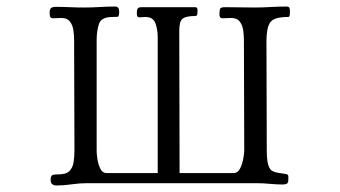

<svg xmlns="http://www.w3.org/2000/svg" viewBox="-20 -561 1040 588"><path d="M868 -525Q868 -523 867.5 -516Q867 -509 862 -509Q819 -509 807.5 -492.5Q796 -476 796 -435Q796 -351 796.5 -266.5Q797 -182 797 -98Q797 -91 797.5 -83Q798 -75 799 -67Q803 -44 813 -38Q823 -32 844 -30Q849 -29 856 -28Q863 -27 863 -21V-10Q863 -1 858.5 1.5Q854 4 846 4Q826 4 806 2Q786 0 766 0H246Q223 0 199.5 3.5Q176 7 153 7Q135 7 135 -10Q135 -24 142 -25.5Q149 -27 159 -27Q183 -27 193 -37.5Q203 -48 205.5 -65Q208 -82 208 -100Q208 -184 207.5 -268.5Q207 -353 207 -437Q207 -451 205 -467Q203 -483 194.5 -494.5Q186 -506 168 -506Q161 -506 155 -505.5Q149 -505 142 -505Q135 -505 133.5 -510.5Q132 -516 132 -521Q132 -532 136 -536Q140 -540 151 -540Q173 -540 194.5 -539Q216 -538 238 -538Q262 -538 285.5 -539.5Q309 -541 333 -541Q345 -541 345 -525Q345 -510 340 -509.5Q335 -509 324 -509Q290 -509 283 -487.5Q276 -466 276 -439V-98Q276 -89 278.5 -73Q281 -57 287.5 -44Q294 -31 306 -31H463V-449Q463 -468 456.5 -488.5Q450 -509 425 -509Q421 -509 416.5 -508.5Q412 -508 407 -508Q401 -508 400 -512.5Q399 -517 399 -521Q399 -530 401.5 -534.5Q404 -539 414 -539H578Q585 -539 585 -530Q585 -526 584.5 -519Q584 -512 578 -512Q550 -512 539.5 -504Q529 -496 529 -467Q529 -358 529.5 -249.5Q530 -141 530 -31H696Q708 -31 715 -44.5Q722 -58 725 -75Q728 -92 728 -100Q728 -184 727.5 -268.5Q727 -353 727 -437Q727 -451 725 -467Q723 -483 714.5 -494.5Q706 -506 688 -506Q681 -506 674.5 -505.5Q668 -505 661 -505Q652 -505 652 -517Q652 -529 654 -534Q656 -539 669 -539Q692 -539 715 -538.5Q738 -538 760 -538Q784 -538 808.5 -539.5Q833 -541 857 -541Q865 -541 866.5 -536.5Q868 -532 868 -525Z"/></svg>

Font: Kaisei Opti
Style: Regular
Weight: 400
Designer: Font-Kai, 金井和夫
Foundry: KAZUO KANAI
Version: Version 5.003